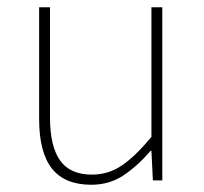

<svg xmlns="http://www.w3.org/2000/svg" viewBox="-20 -498 564 530"><path d="M232 12Q159 12 123.5 -32.5Q88 -77 88 -170V-478H118V-174Q118 -95 145.5 -55.5Q173 -16 234 -16Q279 -16 316 -41Q353 -66 398 -120V-478H428V0H402L398 -82H396Q360 -40 321 -14Q282 12 232 12Z"/></svg>

Font: Source Sans 3
Style: Regular
Weight: 200
Designer: Paul D. Hunt
Foundry: Adobe
Version: Version 3.046;hotconv 1.0.118;makeotfexe 2.5.65603